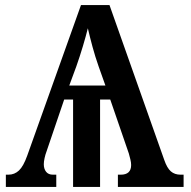

<svg xmlns="http://www.w3.org/2000/svg" viewBox="-20 -734 752 754"><path d="M3 0V-48H13Q37 -48 54.5 -64.5Q72 -81 87 -123L298 -714H410L625 -106Q636 -74 651 -61Q666 -48 689 -48H701V0H443V-48H454Q495 -48 495 -86Q495 -96 492 -108Q489 -120 486 -131L413 -343H373V0H267V-343H232L163 -140Q158 -127 155 -113Q152 -99 152 -89Q152 -71 161 -59.5Q170 -48 188 -48H201V0ZM252 -398H394L367 -474Q354 -511 343.5 -549.5Q333 -588 325 -623Q317 -591 305.5 -552.5Q294 -514 280 -474Z"/></svg>

Font: Noto Serif SemiCondensed SemiBold
Style: Regular
Weight: 600
Width: 4
Designer: Monotype Design Team
Foundry: Monotype Imaging Inc.
Version: Version 2.013; ttfautohint (v1.8.4.7-5d5b)